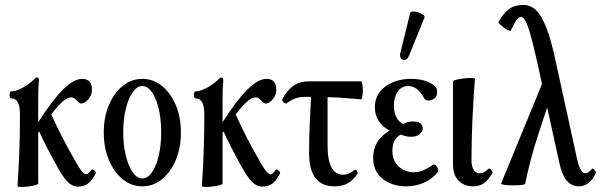

<svg xmlns="http://www.w3.org/2000/svg" viewBox="-20 -745 2441 779"><path d="M51 10Q56 -60 58.5 -135Q61 -210 61 -280Q61 -313 52.5 -329.5Q44 -346 24 -346Q21 -346 19.5 -353Q18 -360 19.5 -367Q21 -374 24 -374Q42 -374 67 -386.5Q92 -399 114 -419Q122 -427 125 -429Q128 -431 131 -431Q138 -431 138 -417Q136 -398 135.5 -379Q135 -360 135 -341V-249Q193 -340 236.5 -382.5Q280 -425 313 -425Q353 -425 353 -382Q353 -358 338 -341.5Q323 -325 311 -325Q303 -325 297 -331.5Q291 -338 284.5 -344Q278 -350 267 -350Q256 -350 237 -335Q218 -320 188 -281Q209 -235 229.5 -194.5Q250 -154 270 -119Q294 -75 307 -56.5Q320 -38 330 -38Q338 -38 350 -55Q353 -60 362 -53.5Q371 -47 368 -41Q353 -12 337 0Q321 12 296 12Q273 12 253.5 -8Q234 -28 206 -80Q189 -111 172 -143.5Q155 -176 139 -212Q137 -209 135 -206V0Q135 3 122 6.5Q109 10 92.5 12Q76 14 63.5 13.5Q51 13 51 10Z M557 11Q513 11 477.5 -18Q442 -47 421.5 -96.5Q401 -146 401 -207Q401 -269 421.5 -318Q442 -367 477.5 -396Q513 -425 557 -425Q602 -425 637.5 -396Q673 -367 693.5 -318Q714 -269 714 -207Q714 -146 693.5 -96.5Q673 -47 637.5 -18Q602 11 557 11ZM557 -21Q579 -21 596.5 -46Q614 -71 624 -113.5Q634 -156 634 -208Q634 -261 624 -303.5Q614 -346 596.5 -371Q579 -396 557 -396Q536 -396 518.5 -371Q501 -346 490.5 -303.5Q480 -261 480 -208Q480 -156 490.5 -113.5Q501 -71 518.5 -46Q536 -21 557 -21Z M799 10Q804 -60 806.5 -135Q809 -210 809 -280Q809 -313 800.5 -329.5Q792 -346 772 -346Q769 -346 767.5 -353Q766 -360 767.5 -367Q769 -374 772 -374Q790 -374 815 -386.5Q840 -399 862 -419Q870 -427 873 -429Q876 -431 879 -431Q886 -431 886 -417Q884 -398 883.5 -379Q883 -360 883 -341V-249Q941 -340 984.5 -382.5Q1028 -425 1061 -425Q1101 -425 1101 -382Q1101 -358 1086 -341.5Q1071 -325 1059 -325Q1051 -325 1045 -331.5Q1039 -338 1032.5 -344Q1026 -350 1015 -350Q1004 -350 985 -335Q966 -320 936 -281Q957 -235 977.5 -194.5Q998 -154 1018 -119Q1042 -75 1055 -56.5Q1068 -38 1078 -38Q1086 -38 1098 -55Q1101 -60 1110 -53.5Q1119 -47 1116 -41Q1101 -12 1085 0Q1069 12 1044 12Q1021 12 1001.5 -8Q982 -28 954 -80Q937 -111 920 -143.5Q903 -176 887 -212Q885 -209 883 -206V0Q883 3 870 6.5Q857 10 840.5 12Q824 14 811.5 13.5Q799 13 799 10Z M1337 11Q1234 11 1234 -124Q1234 -180 1236.5 -237.5Q1239 -295 1242 -352H1218Q1193 -352 1174 -344Q1155 -336 1145 -327Q1140 -322 1131.5 -329Q1123 -336 1126 -343Q1142 -375 1167.5 -395Q1193 -415 1237 -415H1445Q1448 -415 1450 -404Q1452 -393 1452 -378.5Q1452 -364 1450 -353Q1448 -342 1445 -342Q1411 -345 1377 -347.5Q1343 -350 1309 -351V-155Q1309 -36 1373 -36Q1395 -36 1418 -55Q1423 -60 1428 -51Q1433 -42 1431 -40Q1411 -12 1389.5 -0.5Q1368 11 1337 11Z M1627 11Q1572 11 1533 -19Q1494 -49 1494 -104Q1494 -139 1510 -167Q1526 -195 1561 -215Q1501 -247 1501 -310Q1501 -363 1543.5 -394Q1586 -425 1647 -425Q1686 -425 1713.5 -414Q1741 -403 1751 -387Q1753 -384 1753 -378.5Q1753 -373 1753 -367Q1753 -353 1742 -345Q1731 -337 1718 -337Q1706 -337 1701 -346Q1675 -396 1636 -396Q1609 -396 1593.5 -373Q1578 -350 1578 -315Q1578 -289 1588.5 -269Q1599 -249 1616 -242Q1633 -252 1654 -252Q1695 -252 1695 -224Q1695 -211 1682.5 -200.5Q1670 -190 1647 -190Q1636 -190 1626 -192.5Q1616 -195 1606 -199Q1590 -191 1581 -175Q1572 -159 1572 -133Q1572 -93 1597.5 -69.5Q1623 -46 1660 -46Q1680 -46 1698.5 -54.5Q1717 -63 1738 -77Q1743 -80 1748.5 -74Q1754 -68 1757 -60Q1760 -52 1757 -48Q1735 -20 1701.5 -4.5Q1668 11 1627 11ZM1639 -518Q1633 -504 1623.5 -502Q1614 -500 1607.5 -508Q1601 -516 1604 -529L1644 -691Q1646 -698 1655.5 -698.5Q1665 -699 1677 -695Q1689 -691 1697 -685Q1705 -679 1702 -673Z M1899 11Q1864 11 1841 -11.5Q1818 -34 1818 -78V-415Q1818 -418 1831.5 -421.5Q1845 -425 1863 -427Q1881 -429 1894 -428.5Q1907 -428 1907 -425Q1900 -338 1896.5 -253.5Q1893 -169 1893 -97Q1893 -42 1928 -42Q1944 -42 1960 -59Q1965 -64 1972.5 -56Q1980 -48 1978 -43Q1960 -13 1942.5 -1Q1925 11 1899 11Z M2013 0 2179 -404 2163 -478Q2145 -559 2133 -601.5Q2121 -644 2112 -660Q2103 -676 2095 -676Q2085 -676 2077.5 -666.5Q2070 -657 2053 -622Q2051 -617 2037.5 -624.5Q2024 -632 2012.5 -642.5Q2001 -653 2003 -657Q2023 -692 2045.5 -708.5Q2068 -725 2104 -725Q2132 -725 2154.5 -704Q2177 -683 2197 -632Q2217 -581 2236 -490L2321 -101Q2329 -66 2337.5 -54Q2346 -42 2354 -42Q2361 -42 2366.5 -45.5Q2372 -49 2382 -60Q2385 -64 2392 -55.5Q2399 -47 2397 -42Q2384 -14 2366.5 -1.5Q2349 11 2328 11Q2300 11 2280 -11.5Q2260 -34 2249 -86L2200 -309L2167 -209Q2146 -145 2132.5 -93Q2119 -41 2111 0Q2110 4 2095 5.5Q2080 7 2060.5 7Q2041 7 2026.5 5Q2012 3 2013 0Z"/></svg>

Font: Junicode Two Beta Condensed
Style: Regular
Weight: 400
Width: 3
Designer: Peter S. Baker
Foundry: Briery Creek Software
Version: Version 1.053; ttfautohint (v1.8.4)